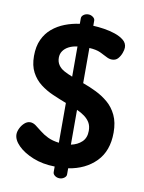

<svg xmlns="http://www.w3.org/2000/svg" viewBox="-90 -831 710 946"><g transform="rotate(10 264.5 -358.0)"><path d="M275 52Q261 52 251 44.5Q241 37 241 27V-1Q180 -2 132 -21.5Q84 -41 56 -69Q28 -97 28 -125Q28 -139 36 -155.5Q44 -172 57 -183.5Q70 -195 85 -195Q99 -195 113 -185Q127 -175 144 -161Q161 -147 184.5 -135.5Q208 -124 241 -120V-319Q207 -332 172.5 -347Q138 -362 109.5 -384Q81 -406 63.5 -439Q46 -472 46 -520Q46 -568 62 -602.5Q78 -637 105.5 -660Q133 -683 168 -696.5Q203 -710 241 -715V-743Q241 -753 251 -760.5Q261 -768 275 -768Q287 -768 297.5 -760.5Q308 -753 308 -743V-717Q333 -716 362.5 -711.5Q392 -707 418.5 -698Q445 -689 462.5 -674.5Q480 -660 480 -638Q480 -627 474 -610.5Q468 -594 457 -581.5Q446 -569 427 -569Q413 -569 398.5 -577Q384 -585 363.5 -594.5Q343 -604 308 -606V-430Q342 -418 375.5 -401.5Q409 -385 436.5 -361.5Q464 -338 481 -302.5Q498 -267 498 -216Q498 -124 445.5 -70.5Q393 -17 308 -4V27Q308 37 297.5 44.5Q287 52 275 52ZM301 -121Q334 -128 355 -148Q376 -168 376 -203Q376 -228 366 -244.5Q356 -261 339 -273.5Q322 -286 301 -295ZM249 -452V-603Q224 -600 206 -590.5Q188 -581 178 -566.5Q168 -552 168 -533Q168 -512 178.5 -496.5Q189 -481 207.5 -471Q226 -461 249 -452Z"/></g></svg>

Font: Dosis ExtraLight
Style: Bold
Weight: 700
Version: Version 3.001; ttfautohint (v1.8.2)